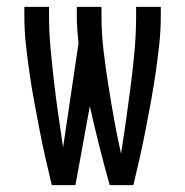

<svg xmlns="http://www.w3.org/2000/svg" viewBox="-20 -540 540 560"><path d="M200 0H131Q121 -41 112 -81.5Q103 -122 95 -163Q87 -204 79.5 -245Q72 -286 66 -327.5Q60 -369 55.5 -410.5Q51 -452 51 -494V-520H123V-494Q123 -446 127.5 -398Q132 -350 137.5 -302Q143 -254 150 -206Q157 -158 164 -110L209 -414Q207 -434 205.5 -454Q204 -474 204 -494V-520H276V-494Q276 -443 282 -392.5Q288 -342 296 -291.5Q304 -241 313 -191Q322 -141 333 -92Q341 -142 348 -192Q355 -242 361.5 -292Q368 -342 372.5 -392.5Q377 -443 377 -494V-520H449V-494Q449 -452 444.5 -410.5Q440 -369 434 -327.5Q428 -286 420.5 -245Q413 -204 405 -163Q397 -122 388 -81.5Q379 -41 369 0H300Q284 -57 269.5 -114.5Q255 -172 242 -230Z"/></svg>

Font: Iosevka Custom
Style: Regular
Weight: 400
Monospace: yes
Designer: Belleve Invis
Foundry: Belleve Invis
Version: Version 32.5.0; ttfautohint (v1.8.4)